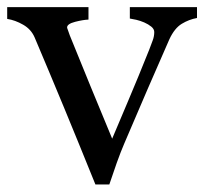

<svg xmlns="http://www.w3.org/2000/svg" viewBox="-29 -501 560 526"><path d="M510.7 -451.7Q488.8 -447.8 469 -435.8Q449.2 -423.8 435.1 -393.6Q406.2 -328.1 375.5 -257.1Q344.7 -186 311.5 -107.9Q301.8 -85.4 290.8 -54.7Q279.8 -23.9 270.5 4.4H232.4Q186 -110.4 147 -204.8Q107.9 -299.3 65.9 -398.4Q56.2 -420.9 34.4 -433.3Q12.7 -445.8 -9.3 -449.2V-481.4H213.4V-447.3Q198.7 -446.8 176.8 -441.2Q154.8 -435.5 154.8 -425.8Q154.8 -424.3 157.2 -418.2Q159.7 -412.1 162.1 -404.3Q182.1 -354.5 218.8 -265.1Q255.4 -175.8 278.3 -121.1Q295.9 -163.1 322.5 -225.6Q349.1 -288.1 379.9 -365.2Q384.8 -378.4 389.2 -389.9Q393.6 -401.4 393.6 -413.1Q393.6 -421.4 385.5 -428Q377.4 -434.6 366.2 -439.5Q355 -444.3 344.2 -446.8Q333.5 -449.2 326.7 -450.2V-481.4H510.7Z"/></svg>

Font: UniBurma_GGSerif
Style: Book
Weight: 400
Designer: Victor San Kho Lin (for Burmese only and related typography optimization with it)
Foundry: http://www.unimm.org
Version: 2.0